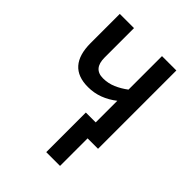

<svg xmlns="http://www.w3.org/2000/svg" viewBox="-211 -643 936 936"><g transform="rotate(45 257.0 -175.0)"><path d="M446 -540V0H374V190H279V-83H347V-232Q314 -206 277 -192Q240 -178 198 -178Q56 -178 56 -339V-540H154V-337Q154 -260 220 -260Q255 -260 286.5 -273.5Q318 -287 347 -309V-540Z"/></g></svg>

Font: Noto Sans Condensed Medium
Style: Regular
Weight: 500
Width: 3
Designer: Monotype Design Team
Foundry: Monotype Imaging Inc.
Version: Version 2.013; ttfautohint (v1.8.4.7-5d5b)